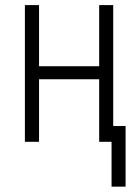

<svg xmlns="http://www.w3.org/2000/svg" viewBox="-20 -548 542 742"><path d="M417.5 0H363.3V-241.7H130.9V0H76.2V-528.3H130.9V-292H363.3V-528.3H417.5ZM465.3 173.3H411.1V-61H465.3Z"/></svg>

Font: MAUL Condensed Light
Style: Light
Weight: 300
Designer: MAUL
Version: Version 2.137; 2017; ttfautohint (v1.8.3)